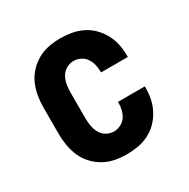

<svg xmlns="http://www.w3.org/2000/svg" viewBox="-128 -644 756 769"><g transform="rotate(-30 250.0 -260.0)"><path d="M247 8Q220 8 193 3Q166 -2 142 -15.5Q118 -29 99.5 -49Q81 -69 70 -94Q59 -119 54.5 -146Q50 -173 50 -200V-320Q50 -347 54.5 -374Q59 -401 70 -426Q81 -451 99.5 -471Q118 -491 142 -504.5Q166 -518 193 -523Q220 -528 247 -528Q273 -528 298.5 -523.5Q324 -519 347.5 -507.5Q371 -496 389.5 -477.5Q408 -459 420.5 -436Q433 -413 438.5 -387.5Q444 -362 444 -336V-328H320V-332Q320 -348 316 -364.5Q312 -381 303 -394.5Q294 -408 278.5 -415.5Q263 -423 247 -423Q229 -423 213 -413.5Q197 -404 188.5 -388.5Q180 -373 177 -355.5Q174 -338 174 -320V-200Q174 -182 177 -164.5Q180 -147 188.5 -131.5Q197 -116 213 -106.5Q229 -97 247 -97Q263 -97 278.5 -104.5Q294 -112 303 -125.5Q312 -139 316 -155.5Q320 -172 320 -188V-192H444V-184Q444 -158 438.5 -132.5Q433 -107 420.5 -84Q408 -61 389.5 -42.5Q371 -24 347.5 -12.5Q324 -1 298.5 3.5Q273 8 247 8Z"/></g></svg>

Font: Iosevka Extrabold
Style: Regular
Weight: 800
Monospace: yes
Designer: Belleve Invis
Foundry: Belleve Invis
Version: Version 32.5.0; ttfautohint (v1.8.4)